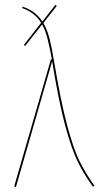

<svg xmlns="http://www.w3.org/2000/svg" viewBox="-20 -760 410 784"><path d="M366 -1 359 2Q322 -50 297.5 -99.5Q273 -149 246.5 -246Q220 -343 193 -510L45 4L38 1L188 -518H192Q182 -571 173.5 -604Q165 -637 152 -660L83 -573L77 -576L148 -667Q123 -708 71 -727L72 -733Q126 -715 153 -672L206 -740L212 -736L157 -666Q172 -641 181.5 -605Q191 -569 200 -514Q228 -346 254 -249Q280 -152 304.5 -102.5Q329 -53 366 -1Z"/></svg>

Font: Fira Sans Compressed Eight
Style: Regular
Weight: 100
Width: 1
Designer: bBox Type GmbH & Carrois Corporate GbR & Edenspiekermann AG
Foundry: bBox Type GmbH & Carrois Corporate GbR & Edenspiekermann AG
Version: Version 4.301